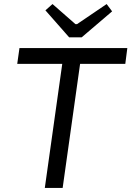

<svg xmlns="http://www.w3.org/2000/svg" viewBox="-20 -927 648 947"><path d="M386 -690 289 0H201L298 -690ZM608 -690 598 -612H65L76 -690ZM506 -907 533 -871 383 -743H321L204 -876L239 -907L352 -808H360Z"/></svg>

Font: Exo 2
Style: Italic
Weight: 400
Italic angle: -8°
Designer: Natanael Gama
Foundry: Natanael Gama
Version: Version 2.010